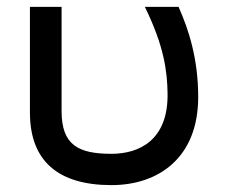

<svg xmlns="http://www.w3.org/2000/svg" viewBox="-20 -524 663 558"><path d="M304 14C439 14 556 -64 556 -242C556 -354 528 -439 499 -504H401C457 -390 466 -317 467 -252C469 -117 385 -77 304 -77C208 -77 159 -102 159 -201V-504H67V-197C67 -56 149 14 304 14Z"/></svg>

Font: Hibana SubMedium
Style: Regular
Weight: 500
Width: 6
Designer: pygmalion
Foundry: ybstudio
Version: Version 0.930;hotconv 1.0.109;makeotfexe 2.5.65596